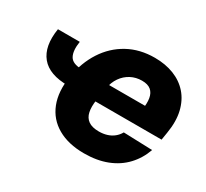

<svg xmlns="http://www.w3.org/2000/svg" viewBox="-118 -728 980 914"><g transform="rotate(30 371.5 -271.5)"><path d="M27.8 -439.5H147.9Q139.6 -387.2 154.8 -359.4Q169.9 -331.5 221.2 -331.1L204.6 -231Q100.6 -230.5 56.2 -284.4Q11.7 -338.4 27.8 -439.5ZM429.7 10.3Q343.8 10.3 284.7 -23.7Q225.6 -57.6 200.7 -120.8Q175.8 -184.1 189.9 -272Q204.1 -356 245.1 -419.2Q286.1 -482.4 350.1 -517.6Q414.1 -552.7 496.1 -552.7Q554.2 -552.7 601.1 -534.4Q647.9 -516.1 679.4 -480.5Q710.9 -444.8 723.4 -392.8Q735.8 -340.8 724.6 -273.4L717.8 -231H243.7L260.3 -331.1H651.9L566.4 -308.6Q572.8 -345.7 568.4 -372.3Q564 -398.9 546.9 -413.3Q529.8 -427.7 497.6 -427.7Q464.4 -427.7 436.8 -413.1Q409.2 -398.4 390.9 -372.1Q372.6 -345.7 366.7 -310.1L355 -238.3Q349.1 -199.7 355 -172.1Q360.8 -144.5 381.3 -129.9Q401.9 -115.2 439 -115.2Q463.4 -115.2 483.6 -121.6Q503.9 -127.9 519.5 -140.6Q535.2 -153.3 544.9 -170.9L703.6 -165.5Q684.6 -111.8 647.5 -72.3Q610.4 -32.7 555.7 -11.2Q501 10.3 429.7 10.3Z"/></g></svg>

Font: Inter Tight ExtraBold
Style: Italic
Weight: 800
Italic angle: -9.39999°
Designer: Rasmus Andersson
Foundry: rsms
Version: Version 3.004